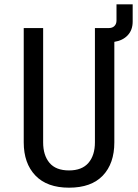

<svg xmlns="http://www.w3.org/2000/svg" viewBox="-20 -860 640 890"><path d="M300 10Q198 10 144 -46.5Q90 -103 90 -200V-730H180V-200Q180 -140 209.5 -105Q239 -70 300 -70Q360 -70 390 -105Q420 -140 420 -200V-730H485Q501 -730 510.5 -739.5Q520 -749 520 -765V-840H595V-760Q595 -721 572 -696.5Q549 -672 510 -666V-200Q510 -102 456.5 -46Q403 10 300 10Z"/></svg>

Font: JetBrainsMonoNL NF
Style: Regular
Weight: 400
Designer: Philipp Nurullin, Konstantin Bulenkov
Foundry: JetBrains
Version: Version 2.304; ttfautohint (v1.8.4.7-5d5b);Nerd Fonts 3.2.1